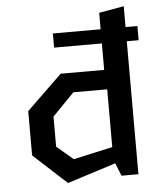

<svg xmlns="http://www.w3.org/2000/svg" viewBox="-54 -812 729 871"><g transform="rotate(-5 310.0 -376.5)"><path d="M211 -605.5H428.5V-485H230.5L69 -329V-127L220.5 12L441.5 -58.5L465 0H542V-605.5H596V-670H542V-765L428.5 -745V-670H211ZM181 -157V-294L280.5 -396H434.5V-133L256 -93.5Z"/></g></svg>

Font: Monaspace Krypton Medium
Style: Regular
Weight: 500
Designer: Riley Cran & the Lettermatic Team
Foundry: Lettermatic
Version: Version 1.101 (Monaspace Krypton)